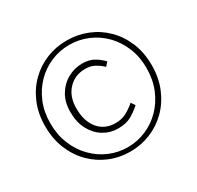

<svg xmlns="http://www.w3.org/2000/svg" viewBox="-155 -900 1126 1095"><g transform="rotate(-30 407.5 -352.5)"><path d="M407 13Q336 13 273 -13Q210 -39 161.5 -87.5Q113 -136 85 -203.5Q57 -271 57 -354Q57 -437 85 -504Q113 -571 161.5 -619Q210 -667 273 -692.5Q336 -718 407 -718Q478 -718 541.5 -692.5Q605 -667 653.5 -619Q702 -571 730 -504Q758 -437 758 -354Q758 -271 730 -203.5Q702 -136 653.5 -87.5Q605 -39 541.5 -13Q478 13 407 13ZM407 -16Q470 -16 527.5 -40.5Q585 -65 629 -110Q673 -155 698.5 -217Q724 -279 724 -354Q724 -429 698.5 -490.5Q673 -552 629 -596.5Q585 -641 527.5 -665Q470 -689 407 -689Q344 -689 287 -665Q230 -641 186 -596.5Q142 -552 116.5 -490.5Q91 -429 91 -354Q91 -279 116.5 -217Q142 -155 186 -110Q230 -65 287 -40.5Q344 -16 407 -16ZM412 -136Q361 -136 318 -162Q275 -188 248.5 -236.5Q222 -285 222 -354Q222 -418 249.5 -464Q277 -510 322 -535Q367 -560 418 -560Q462 -560 492.5 -543Q523 -526 549 -499L528 -475Q502 -499 476.5 -512Q451 -525 417 -525Q350 -525 306 -478.5Q262 -432 262 -354Q262 -269 303.5 -219.5Q345 -170 415 -170Q456 -170 487.5 -187Q519 -204 546 -228L564 -202Q534 -175 500 -155.5Q466 -136 412 -136Z"/></g></svg>

Font: Noto Sans TC Thin
Style: Regular
Weight: 100
Designer: Ryoko NISHIZUKA 西塚涼子 (kana, bopomofo & ideographs); Paul D. Hunt (Latin, Greek & Cyrillic); Sandoll Communications 산돌커뮤니
Foundry: Adobe
Version: Version 2.004-H2;hotconv 1.0.118;makeotfexe 2.5.65603